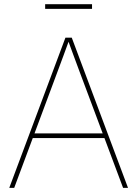

<svg xmlns="http://www.w3.org/2000/svg" viewBox="-20 -910 665 930"><path d="M24.9 0 296.9 -727.5H327.6L600.1 0H576.2L365.2 -563.5Q350.6 -602.5 336.2 -641.6Q321.8 -680.7 307.6 -719.7H316.4Q302.2 -680.7 287.8 -641.6Q273.4 -602.5 258.8 -563.5L48.8 0ZM131.8 -241.2V-263.7H492.7V-241.2ZM425.8 -889.6V-867.2H198.7V-889.6Z"/></svg>

Font: Inter 20pt Thin
Style: Regular
Weight: 250
Version: Version 4.001;git-66647c0bb